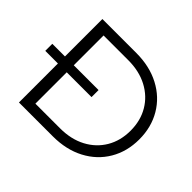

<svg xmlns="http://www.w3.org/2000/svg" viewBox="-154 -920 1139 1139"><g transform="rotate(45 415.5 -350.0)"><path d="M119 -700H404Q515 -700 600 -655.5Q685 -611 732 -531.5Q779 -452 779 -350Q779 -248 732 -168.5Q685 -89 600 -44.5Q515 0 404 0H119ZM400 -64Q492 -64 561 -100.5Q630 -137 668 -201.5Q706 -266 706 -350Q706 -434 668 -498.5Q630 -563 561 -599.5Q492 -636 400 -636H193V-64ZM13 -386H401V-327H13Z"/></g></svg>

Font: APTA Sans Regular
Style: Regular
Weight: 400
Version: Version 7.200